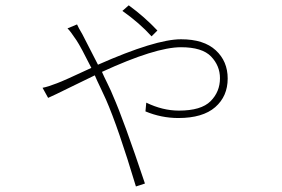

<svg xmlns="http://www.w3.org/2000/svg" viewBox="-20 -627 1040 707"><path d="M559.6 -514.6 538.1 -493.2Q494.1 -542 430.7 -586.9L454.1 -607.4Q512.7 -564.5 559.6 -514.6ZM228.5 -522.5 263.7 -537.1Q268.6 -525.4 283.2 -501Q286.1 -496.1 340.8 -388.7Q552.7 -482.4 646.5 -482.4Q730.5 -482.4 774.4 -441.9Q818.4 -401.4 818.4 -337.9Q818.4 -272.5 772.5 -232.4Q726.6 -192.4 636.7 -192.4Q574.2 -192.4 515.6 -216.8L518.6 -249Q579.1 -219.7 638.7 -219.7Q720.7 -219.7 755.4 -254.4Q790 -289.1 790 -338.9Q790 -384.8 757.3 -418.9Q724.6 -453.1 646.5 -453.1Q552.7 -453.1 355.5 -362.3Q361.3 -348.6 376 -318.8Q390.6 -289.1 396.5 -273.4Q434.6 -187.5 513.7 48.8L480.5 59.6Q415 -158.2 370.1 -260.7Q365.2 -272.5 350.6 -302.7Q335.9 -333 329.1 -349.6Q295.9 -334 236.8 -304.7Q177.7 -275.4 157.2 -266.6L136.7 -303.7Q157.2 -307.6 189.5 -320.3Q213.9 -329.1 316.4 -377Q277.3 -455.1 261.7 -478.5Q238.3 -513.7 228.5 -522.5Z"/></svg>

Font: Gen Shin Gothic Monospace ExtraLight
Style: Regular
Weight: 200
Designer: [Source Han Sans]
Ryoko NISHIZUKA  (kana & ideographs); Paul D. Hunt (Latin, Greek & Cyrillic); Wenlong ZHANG  (bopomofo
Version: Version 1.002.20150607